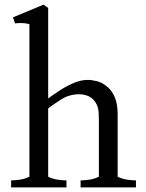

<svg xmlns="http://www.w3.org/2000/svg" viewBox="-20 -809 629 829"><path d="M28 0V-30Q41 -30 64 -33Q87 -36 107 -46V-704Q94 -709 76.5 -709.5Q59 -710 45 -708L36 -734L168 -789L188 -775V-384Q211 -401 239.5 -419.5Q268 -438 299 -451Q330 -464 359 -464Q377 -464 400.5 -458Q424 -452 447 -431Q465 -415 476.5 -387Q488 -359 488 -314V-46Q508 -36 531 -33Q554 -30 567 -30V0H328V-30Q341 -30 364 -33Q387 -36 407 -46V-289Q407 -314 405 -332Q403 -350 393 -366Q382 -384 363.5 -393Q345 -402 322 -402Q280 -402 245.5 -380.5Q211 -359 188 -341V-46Q208 -36 231 -33Q254 -30 267 -30V0Z"/></svg>

Font: Joan
Style: Regular
Weight: 400
Designer: Paolo Biagini
Version: Version 1.001; ttfautohint (v1.8.4.7-5d5b);gftools[0.9.30]